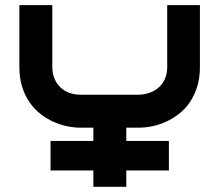

<svg xmlns="http://www.w3.org/2000/svg" viewBox="-20 -720 845 740"><path d="M630.9 -63H466.8V0H339.8V-63H174.8V-176.8H339.8V-228H288.6Q265.1 -228 238.8 -233.4Q212.4 -238.8 186.3 -250.5Q160.2 -262.2 136.5 -280.5Q112.8 -298.8 94.5 -325Q76.2 -351.1 65.4 -385Q54.7 -418.9 54.7 -461.9V-700.2H181.6V-461.9Q181.6 -437 189.9 -417.2Q198.2 -397.5 212.6 -383.5Q227.1 -369.6 246.8 -362.3Q266.6 -355 289.6 -355H516.6Q540.5 -356 560.3 -363.8Q580.1 -371.6 594.5 -385.5Q608.9 -399.4 616.7 -418.7Q624.5 -438 624.5 -461.9V-700.2H750.5V-461.9Q750.5 -418.9 739.7 -385Q729 -351.1 710.9 -325Q692.9 -298.8 668.9 -280.5Q645 -262.2 619.1 -250.5Q593.3 -238.8 566.7 -233.4Q540 -228 516.6 -228H466.8V-176.8H630.9Z"/></svg>

Font: Audiowide
Style: Regular
Weight: 400
Version: Version 1.003